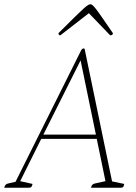

<svg xmlns="http://www.w3.org/2000/svg" viewBox="-51 -883 640 903"><path d="M-31 0Q-28 -17 -13 -20L22 -28L330 -645Q335 -655 342 -655Q347 -655 347 -653L476 -30L533 -18Q532 -8 528.5 -4Q525 0 515 0H377Q380 -17 395 -20L445 -31L404 -230H143L44 -31L102 -18Q100 -8 96.5 -4Q93 0 83 0ZM153 -250H400L328 -599ZM374 -863Q378 -863 383 -859.5Q388 -856 398.5 -843Q409 -830 428 -802.5Q447 -775 480 -727Q480 -717 467 -717L367 -821L233 -717Q224 -717 224 -727Q272 -775 300 -802.5Q328 -830 342.5 -843Q357 -856 363.5 -859.5Q370 -863 374 -863Z"/></svg>

Font: Petrona Thin
Style: Italic
Weight: 100
Italic angle: -9°
Designer: Ringo R. Seeber
Foundry: Ringo R. Seeber
Version: Version 2.001; ttfautohint (v1.8.3)